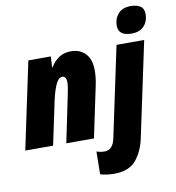

<svg xmlns="http://www.w3.org/2000/svg" viewBox="-108 -870 1100 1203"><g transform="rotate(-10 442.5 -268.5)"><path d="M888 -712Q888 -747 864.5 -762Q841 -777 804 -777Q751 -777 724 -746Q697 -715 697 -671Q697 -606 781 -606Q833 -606 860.5 -636Q888 -666 888 -712ZM174 0 233 -279Q247 -342 264.5 -378.5Q282 -415 304 -415Q331 -415 331 -377Q331 -362 328 -341.5Q325 -321 321 -304L258 0H434L502 -323Q508 -350 510.5 -374.5Q513 -399 513 -421Q513 -490 478 -526.5Q443 -563 385 -563Q304 -563 256 -484H253L257 -553H114L-3 0ZM724 45 851 -553H675L553 23Q538 92 485 92Q458 92 435 83L433 228Q452 234 475 237Q498 240 520 240Q616 240 661.5 185Q707 130 724 45Z"/></g></svg>

Font: Noto Sans Display SemiCondensed Black
Style: Italic
Weight: 900
Width: 4
Designer: Monotype Design team
Foundry: Monotype Imaging Inc.
Version: 1.000